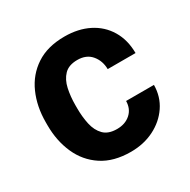

<svg xmlns="http://www.w3.org/2000/svg" viewBox="-129 -659 780 790"><g transform="rotate(-30 260.5 -264.0)"><path d="M272.9 -100.1Q312 -100.1 336.9 -122.3Q361.8 -144.5 362.3 -181.6H494.6Q494.1 -126 464.8 -82.8Q435.5 -39.6 386.2 -14.9Q336.9 9.8 275.9 9.8Q194.3 9.8 140.1 -25.9Q85.9 -61.5 59.1 -122.1Q32.2 -182.6 32.2 -256.8V-271Q32.2 -345.7 59.1 -406.2Q85.9 -466.8 139.9 -502.4Q193.8 -538.1 274.9 -538.1Q339.8 -538.1 389.2 -513.2Q438.5 -488.3 466.3 -442.1Q494.1 -396 494.6 -333H362.3Q361.8 -372.6 338.6 -400.4Q315.4 -428.2 272.5 -428.2Q231.4 -428.2 210 -406Q188.5 -383.8 180.7 -347.9Q172.9 -312 172.9 -271V-256.8Q172.9 -215.3 180.7 -179.7Q188.5 -144 210 -122.1Q231.4 -100.1 272.9 -100.1Z"/></g></svg>

Font: Vazirmatn RD
Style: Bold
Weight: 700
Designer: Saber Rastikerdar
Foundry: Saber Rastikerdar
Version: Version 32.102